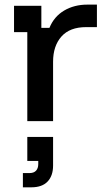

<svg xmlns="http://www.w3.org/2000/svg" viewBox="-20 -525 460 832"><path d="M98.3 0V-385.8H40.8V-500H159.2V-404.2H194.2Q214.2 -453.3 257.9 -479.2Q301.7 -505 358.3 -505H400V-407.5H353.3Q282.5 -407.5 246.2 -366.7Q210 -325.8 210 -257.5V0ZM79.2 286.7V225H107.5Q126.7 225 136.2 214.6Q145.8 204.2 145.8 185.8V172.5H98.3V68.3H210V192.5Q210 236.7 186.2 261.7Q162.5 286.7 115.8 286.7Z"/></svg>

Font: Funnel Display Medium
Style: Regular
Weight: 500
Designer: NORD ID, Kristian Moeller
Foundry: Dicotype
Version: Version 1.000